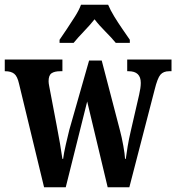

<svg xmlns="http://www.w3.org/2000/svg" viewBox="-22 -786 740 806"><path d="M58 -434Q51 -466 37.5 -476.5Q24 -487 0 -487H-2V-536H240V-487H231Q207 -487 194.5 -478.5Q182 -470 182 -445Q182 -437 184.5 -424.5Q187 -412 189 -401L216 -259Q223 -223 230 -182.5Q237 -142 240 -119H243Q246 -143 254 -178Q262 -213 269 -241L352 -532H405L482 -237Q489 -211 495.5 -175Q502 -139 503 -119H506Q509 -142 514 -172Q519 -202 527 -236L562 -388Q569 -418 569 -438Q569 -487 518 -487H512V-536H698V-487H688Q664 -487 651.5 -472.5Q639 -458 627 -409L521 0H430L344 -360L254 0H163ZM228 -619Q241 -638 258.5 -664Q276 -690 293 -717Q310 -744 318 -766H432Q441 -744 457.5 -717Q474 -690 492 -664Q510 -638 523 -619V-606H464Q447 -627 420 -654Q393 -681 375 -705Q356 -681 330 -654Q304 -627 287 -606H228Z"/></svg>

Font: Noto Serif Thai ExtraCondensed
Style: Bold
Weight: 700
Width: 2
Designer: Monotype Design Team
Foundry: Monotype Imaging Inc.
Version: Version 2.002; ttfautohint (v1.8.4.7-5d5b)